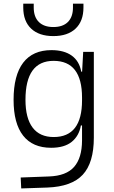

<svg xmlns="http://www.w3.org/2000/svg" viewBox="-20 -803 626 1056"><path d="M96.7 233.4 93.8 173.3 250 167.5Q344.2 164.1 387.5 115Q430.7 65.9 431.2 -30.3V-112.8H424.8Q415 -55.7 374.5 -22.9Q334 9.8 261.2 9.8Q159.7 9.8 107.2 -57.1Q54.7 -124 54.7 -253.9Q54.7 -388.7 107.4 -458Q160.2 -527.3 263.2 -527.3Q332.5 -527.3 374.5 -497.1Q416.5 -466.8 426.8 -408.7H431.6L437.5 -517.6H496.1V-45.9Q496.1 92.3 435.1 158Q374 223.6 240.2 228.5ZM431.2 -266.1Q431.2 -468.3 274.9 -468.3Q120.1 -468.3 120.1 -253.9Q120.1 -153.3 159.4 -101.3Q198.7 -49.3 275.4 -49.3Q431.2 -49.3 431.2 -251ZM273.4 -604.5Q194.8 -604.5 151.4 -645.5Q107.9 -686.5 107.9 -761.7V-782.7H165.5V-761.7Q165.5 -710 193.6 -682.1Q221.7 -654.3 273.4 -654.3Q325.7 -654.3 353.5 -682.1Q381.3 -710 381.3 -761.7V-782.7H439V-761.7Q439 -686.5 395.5 -645.5Q352.1 -604.5 273.4 -604.5Z"/></svg>

Font: CaskaydiaCove NFP Light
Style: Regular
Weight: 300
Designer: Aaron Bell
Foundry: Saja Typeworks
Version: Version 2111.001; VTT 6.35;Nerd Fonts 3.1.1